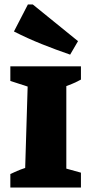

<svg xmlns="http://www.w3.org/2000/svg" viewBox="-20 -834 409 854"><path d="M26 0V-60Q41 -67 56 -73.5Q71 -80 92 -87L103 -449L26 -474V-539H340V-480Q327 -473 315.5 -467.5Q304 -462 275 -451V-84L340 -66V0ZM292 -591Q228 -613 165.5 -638Q103 -663 42 -694L104 -814H126L327 -651Z"/></svg>

Font: Piazzolla SC ExtraBold
Style: Regular
Weight: 800
Designer: Juan Pablo del Peral
Foundry: Huerta Tipografica
Version: Version 1.330